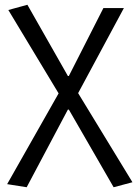

<svg xmlns="http://www.w3.org/2000/svg" viewBox="-20 -574 576 806"><path d="M92 212 265 -114H269L457 212L536 191L308 -183L500 -540H414L269 -255H265L95 -554L15 -532L226 -182L10 199Z"/></svg>

Font: Source Han Sans JP Normal
Style: Regular
Weight: 350
Designer: Ryoko NISHIZUKA 西塚涼子 (kana, bopomofo & ideographs); Paul D. Hunt (Latin, Greek & Cyrillic); Sandoll Communications 산돌커뮤니
Foundry: Adobe
Version: Version 2.002;hotconv 1.0.116;makeotfexe 2.5.65601